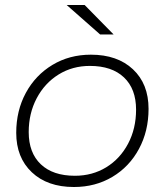

<svg xmlns="http://www.w3.org/2000/svg" viewBox="-20 -745 660 769"><path d="M45 -213Q45 -302 83.5 -373Q122 -444 190 -485Q258 -526 344 -526Q450 -526 512.5 -467.5Q575 -409 575 -309Q575 -220 536.5 -148.5Q498 -77 430 -36.5Q362 4 276 4Q170 4 107.5 -55Q45 -114 45 -213ZM525 -306Q525 -389 476.5 -435Q428 -481 340 -481Q270 -481 214.5 -446.5Q159 -412 127 -351.5Q95 -291 95 -216Q95 -133 143.5 -87Q192 -41 280 -41Q350 -41 405.5 -75Q461 -109 493 -169.5Q525 -230 525 -306ZM247 -725H319L435 -607H381Z"/></svg>

Font: Montserrat Alternates Light
Style: Italic
Weight: 300
Italic angle: -11.3°
Designer: Julieta Ulanovsky
Foundry: Julieta Ulanovsky
Version: Version 7.200